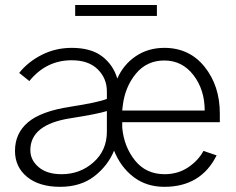

<svg xmlns="http://www.w3.org/2000/svg" viewBox="-20 -719 931 757"><path d="M39.1 -124Q39.1 -193.4 90.3 -236.8Q141.6 -280.3 255.9 -297.9Q368.2 -315.4 401.4 -329.1V-358.4Q401.4 -410.2 365.2 -445.8Q329.1 -481.4 262.7 -481.4Q162.1 -481.4 95.7 -399.4L55.7 -431.6Q90.8 -475.6 145 -502.9Q199.2 -530.3 262.7 -530.3Q338.9 -530.3 382.8 -496.6Q426.8 -462.9 442.4 -409.2Q466.8 -464.8 515.6 -497.6Q564.5 -530.3 627.9 -530.3Q726.6 -530.3 786.6 -455.6Q846.7 -380.9 846.7 -271.5V-237.3H461.9V-215.8Q468.8 -140.6 512.2 -86.4Q555.7 -32.2 628.9 -32.2Q681.6 -32.2 721.7 -59.1Q761.7 -85.9 782.2 -124L834 -106.4Q772.5 17.6 627.9 17.6Q557.6 17.6 506.8 -21Q456.1 -59.6 429.7 -125Q405.3 -65.4 351.6 -23.9Q297.9 17.6 216.8 17.6Q134.8 17.6 86.9 -21.5Q39.1 -60.5 39.1 -124ZM99.6 -127Q99.6 -87.9 132.3 -60.1Q165 -32.2 222.7 -32.2Q295.9 -32.2 348.6 -79.1Q401.4 -126 401.4 -200.2V-281.2Q365.2 -269.5 258.8 -252.9Q99.6 -228.5 99.6 -127ZM461.9 -283.2H787.1Q787.1 -365.2 742.7 -422.9Q698.2 -480.5 627.9 -480.5Q558.6 -480.5 515.6 -428.2Q472.7 -376 463.9 -301.8ZM276.4 -656.2V-699.2H598.6V-656.2Z"/></svg>

Font: Gothic A1 Light
Style: Regular
Weight: 300
Version: Version 2.50